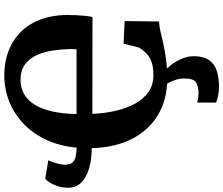

<svg xmlns="http://www.w3.org/2000/svg" viewBox="-93 -698 1044 898"><g transform="rotate(-90 429.0 -249.0)"><path d="M779.5 -188 777.5 -27Q756.5 -26.5 731.2 -20.5Q706 -14.5 674.2 -7.2Q642.5 0 601.5 5.5Q560.5 11 508 11Q415 11 343.5 -30.2Q272 -71.5 230.2 -150.5Q188.5 -229.5 185 -342Q133.5 -342 91.5 -354Q49.5 -366 24.8 -390.2Q0 -414.5 0 -451.5Q0 -480 8 -503Q16 -526 26 -540.8Q36 -555.5 41.5 -559.5L129 -545Q125 -540.5 120 -525.2Q115 -510 111.2 -493.8Q107.5 -477.5 107.5 -468.5Q107.5 -456 111.2 -443.2Q115 -430.5 131.8 -422Q148.5 -413.5 187.5 -413Q195 -493.5 224.8 -556.2Q254.5 -619 301 -662.5Q347.5 -706 405.2 -728.5Q463 -751 526 -751Q583 -751 633.2 -733.5Q683.5 -716 722.2 -680.2Q761 -644.5 783.8 -589.5Q806.5 -534.5 808 -459.5Q808 -438 807 -414.8Q806 -391.5 803.8 -371.2Q801.5 -351 798.5 -338.5L345.5 -339Q348 -279 360.5 -227Q373 -175 395.2 -136Q417.5 -97 450 -75.2Q482.5 -53.5 524.5 -53.5Q566.5 -53.5 591 -63.2Q615.5 -73 630.2 -88.5Q645 -104 655.5 -120.5L674 -193ZM344.5 -413H647Q648 -419.5 648.2 -426.2Q648.5 -433 648.5 -440.2Q648.5 -447.5 648 -454Q647 -489.5 641 -528Q635 -566.5 619.8 -600Q604.5 -633.5 576.5 -654.2Q548.5 -675 504 -675Q469 -675 440.2 -659.5Q411.5 -644 390.5 -612Q369.5 -580 357.8 -530.5Q346 -481 344.5 -413ZM469.5 253.5Q452 253.5 431.5 249.2Q411 245 398 239.5L398.5 151Q409 154.5 421.8 156Q434.5 157.5 440.5 157.5Q475 157.5 493 146Q511 134.5 511 89Q511 70.5 505 51.8Q499 33 491.2 19Q483.5 5 478 0H526H546Q557 7.5 573.8 28.5Q590.5 49.5 603.5 79.8Q616.5 110 615 143.5Q613 185 595.2 209Q577.5 233 545.8 243.2Q514 253.5 469.5 253.5Z"/></g></svg>

Font: Merriweather 20pt ExtraBold
Style: Regular
Weight: 800
Version: Version 2.100